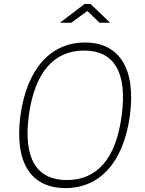

<svg xmlns="http://www.w3.org/2000/svg" viewBox="-20 -950 739 980"><path d="M488 -834H542L442 -930H412L286 -834H344L426 -894ZM314 10C488 10 610 -119 643 -360C675 -602 587 -733 414 -733C240 -733 117 -601 84 -358C53 -118 139 10 314 10ZM321 -31C168 -31 98 -139 127 -360C157 -582 256 -692 409 -692C561 -692 631 -583 601 -360C572 -138 474 -31 321 -31Z"/></svg>

Font: United Sans Thin
Style: Italic
Weight: 100
Italic angle: -8°
Designer: Pablo Impallari, Rodrigo Fuenzalida (Modified by Dan O. Williams)
Version: Version 1.000;PS 001.000;hotconv 1.0.88;makeotf.lib2.5.64775